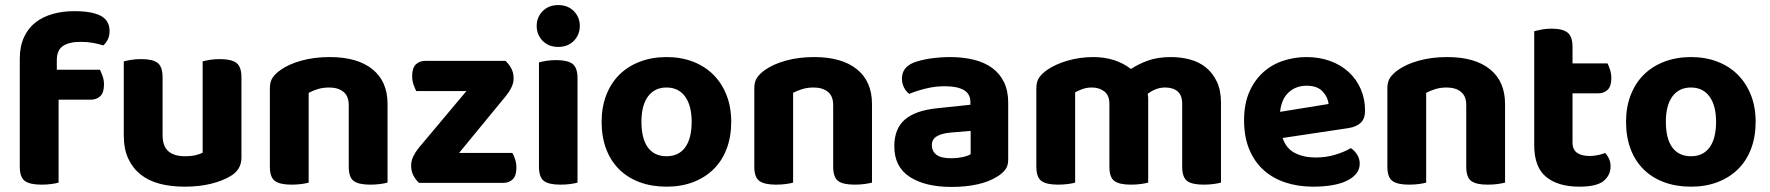

<svg xmlns="http://www.w3.org/2000/svg" viewBox="-20 -721 6977 757"><path d="M204 -446H374Q379 -436 384.5 -421Q390 -406 390 -388Q390 -356 375.5 -342Q361 -328 338 -328H211V-1Q201 2 183 4.5Q165 7 143 7Q98 7 78 -7.5Q58 -22 58 -64V-489Q58 -538 74.5 -574Q91 -610 120 -632.5Q149 -655 188 -666Q227 -677 272 -677Q343 -677 377.5 -658.5Q412 -640 412 -598Q412 -579 404.5 -564.5Q397 -550 387 -542Q368 -548 346.5 -552Q325 -556 298 -556Q252 -556 228 -539.5Q204 -523 204 -484Z M932 -100Q932 -53 891 -28Q859 -8 812 3.5Q765 15 708 15Q654 15 610 3.5Q566 -8 534.5 -33Q503 -58 485.5 -96Q468 -134 468 -188V-479Q479 -482 497 -485Q515 -488 537 -488Q582 -488 601.5 -473Q621 -458 621 -416V-189Q621 -144 644 -124.5Q667 -105 709 -105Q735 -105 752.5 -109.5Q770 -114 779 -119V-479Q789 -482 807 -485Q825 -488 847 -488Q892 -488 912 -473Q932 -458 932 -416V-100Z M1355 -307Q1355 -342 1334 -359Q1313 -376 1278 -376Q1254 -376 1234 -370Q1214 -364 1197 -355V-1Q1187 2 1169 4.5Q1151 7 1129 7Q1084 7 1064 -7.5Q1044 -22 1044 -64V-373Q1044 -399 1055 -415Q1066 -431 1086 -445Q1118 -468 1168.5 -482Q1219 -496 1280 -496Q1389 -496 1448.5 -448Q1508 -400 1508 -311V-1Q1497 2 1479 4.5Q1461 7 1439 7Q1394 7 1374.5 -7.5Q1355 -22 1355 -64V-307Z M1632 0Q1618 -13 1609.5 -30Q1601 -47 1601 -68Q1601 -87 1609.5 -104.5Q1618 -122 1631 -138L1819 -362H1621Q1616 -372 1610.5 -387.5Q1605 -403 1605 -421Q1605 -453 1619.5 -467Q1634 -481 1657 -481H1973Q1987 -468 1996 -451Q2005 -434 2005 -412Q2005 -394 1996.5 -376.5Q1988 -359 1975 -343L1790 -118H2000Q2006 -109 2011 -93Q2016 -77 2016 -60Q2016 -28 2001.5 -14Q1987 0 1964 0H1632Z M2257 -1Q2247 2 2229 4.5Q2211 7 2189 7Q2144 7 2124.5 -7.5Q2105 -22 2105 -64V-475Q2115 -478 2133 -481Q2151 -484 2173 -484Q2218 -484 2237.5 -469Q2257 -454 2257 -412ZM2096 -619Q2096 -653 2119.5 -677Q2143 -701 2181 -701Q2219 -701 2242.5 -677Q2266 -653 2266 -619Q2266 -584 2242.5 -560Q2219 -536 2181 -536Q2143 -536 2119.5 -560Q2096 -584 2096 -619Z M2863 -241Q2863 -182 2845 -134.5Q2827 -87 2793.5 -54Q2760 -21 2713 -3Q2666 15 2608 15Q2550 15 2502.5 -2.5Q2455 -20 2421.5 -53Q2388 -86 2370 -133.5Q2352 -181 2352 -241Q2352 -299 2370.5 -346.5Q2389 -394 2422.5 -427Q2456 -460 2503.5 -478Q2551 -496 2608 -496Q2665 -496 2712 -478Q2759 -460 2792.5 -426.5Q2826 -393 2844.5 -346Q2863 -299 2863 -241ZM2608 -376Q2561 -376 2535 -341Q2509 -306 2509 -241Q2509 -174 2534.5 -139.5Q2560 -105 2608 -105Q2656 -105 2681.5 -140Q2707 -175 2707 -241Q2707 -305 2681 -340.5Q2655 -376 2608 -376Z M3265 -307Q3265 -342 3244 -359Q3223 -376 3188 -376Q3164 -376 3144 -370Q3124 -364 3107 -355V-1Q3097 2 3079 4.5Q3061 7 3039 7Q2994 7 2974 -7.5Q2954 -22 2954 -64V-373Q2954 -399 2965 -415Q2976 -431 2996 -445Q3028 -468 3078.5 -482Q3129 -496 3190 -496Q3299 -496 3358.5 -448Q3418 -400 3418 -311V-1Q3407 2 3389 4.5Q3371 7 3349 7Q3304 7 3284.5 -7.5Q3265 -22 3265 -64V-307Z M3731 -97Q3753 -97 3774.5 -101.5Q3796 -106 3807 -113V-205L3725 -198Q3693 -195 3673.5 -183.5Q3654 -172 3654 -149Q3654 -125 3672 -111Q3690 -97 3731 -97ZM3725 -496Q3777 -496 3819.5 -485.5Q3862 -475 3892 -453Q3922 -431 3938.5 -397Q3955 -363 3955 -317V-91Q3955 -65 3941.5 -49.5Q3928 -34 3909 -23Q3878 -4 3833 6Q3788 16 3731 16Q3628 16 3567 -23.5Q3506 -63 3506 -144Q3506 -213 3547 -249Q3588 -285 3673 -294L3806 -308V-319Q3806 -351 3780 -366Q3754 -381 3705 -381Q3667 -381 3630.5 -372Q3594 -363 3565 -351Q3553 -359 3544.5 -375.5Q3536 -392 3536 -411Q3536 -455 3582 -474Q3611 -485 3649.5 -490.5Q3688 -496 3725 -496Z M4794 -1Q4783 2 4765 4.5Q4747 7 4725 7Q4680 7 4660.5 -7.5Q4641 -22 4641 -64V-312Q4641 -345 4623 -360.5Q4605 -376 4574 -376Q4554 -376 4536.5 -369Q4519 -362 4505 -351Q4506 -346 4506.5 -341Q4507 -336 4507 -331V-1Q4496 2 4478 4.5Q4460 7 4438 7Q4393 7 4373.5 -7.5Q4354 -22 4354 -64V-312Q4354 -345 4334 -360.5Q4314 -376 4285 -376Q4264 -376 4247 -369.5Q4230 -363 4219 -357V-1Q4209 2 4191 4.5Q4173 7 4151 7Q4106 7 4086 -7.5Q4066 -22 4066 -64V-373Q4066 -399 4077 -415Q4088 -431 4108 -445Q4141 -468 4189.5 -482Q4238 -496 4291 -496Q4333 -496 4370.5 -484.5Q4408 -473 4439 -449Q4469 -469 4507 -482.5Q4545 -496 4597 -496Q4636 -496 4671.5 -486.5Q4707 -477 4734 -455.5Q4761 -434 4777.5 -399.5Q4794 -365 4794 -316Z M5037 -177Q5051 -135 5086 -117.5Q5121 -100 5167 -100Q5209 -100 5246 -111.5Q5283 -123 5306 -137Q5321 -127 5331 -111Q5341 -95 5341 -76Q5341 -53 5327 -36Q5313 -19 5288.5 -7.5Q5264 4 5230.5 9.5Q5197 15 5157 15Q5098 15 5048 -1.5Q4998 -18 4962 -50.5Q4926 -83 4905.5 -132Q4885 -181 4885 -247Q4885 -311 4905.5 -358Q4926 -405 4960.5 -436Q4995 -467 5039.5 -481.5Q5084 -496 5131 -496Q5182 -496 5224.5 -480.5Q5267 -465 5297.5 -437Q5328 -409 5345 -370Q5362 -331 5362 -285Q5362 -253 5345 -237Q5328 -221 5297 -216ZM5132 -383Q5089 -383 5060.5 -356.5Q5032 -330 5027 -280L5218 -311Q5216 -337 5195 -360Q5174 -383 5132 -383Z M5761 -307Q5761 -342 5740 -359Q5719 -376 5684 -376Q5660 -376 5640 -370Q5620 -364 5603 -355V-1Q5593 2 5575 4.5Q5557 7 5535 7Q5490 7 5470 -7.5Q5450 -22 5450 -64V-373Q5450 -399 5461 -415Q5472 -431 5492 -445Q5524 -468 5574.5 -482Q5625 -496 5686 -496Q5795 -496 5854.5 -448Q5914 -400 5914 -311V-1Q5903 2 5885 4.5Q5867 7 5845 7Q5800 7 5780.5 -7.5Q5761 -22 5761 -64V-307Z M6180 -159Q6180 -131 6198 -118.5Q6216 -106 6248 -106Q6263 -106 6280 -109.5Q6297 -113 6309 -118Q6318 -108 6324 -95Q6330 -82 6330 -65Q6330 -30 6302.5 -7.5Q6275 15 6207 15Q6123 15 6076 -23.5Q6029 -62 6029 -149V-598Q6040 -601 6058 -604.5Q6076 -608 6097 -608Q6141 -608 6160.5 -592.5Q6180 -577 6180 -536V-471H6318Q6323 -461 6328 -445.5Q6333 -430 6333 -413Q6333 -381 6318.5 -367Q6304 -353 6281 -353H6180V-159Z M6902 -241Q6902 -182 6884 -134.5Q6866 -87 6832.5 -54Q6799 -21 6752 -3Q6705 15 6647 15Q6589 15 6541.5 -2.5Q6494 -20 6460.5 -53Q6427 -86 6409 -133.5Q6391 -181 6391 -241Q6391 -299 6409.5 -346.5Q6428 -394 6461.5 -427Q6495 -460 6542.5 -478Q6590 -496 6647 -496Q6704 -496 6751 -478Q6798 -460 6831.5 -426.5Q6865 -393 6883.5 -346Q6902 -299 6902 -241ZM6647 -376Q6600 -376 6574 -341Q6548 -306 6548 -241Q6548 -174 6573.5 -139.5Q6599 -105 6647 -105Q6695 -105 6720.5 -140Q6746 -175 6746 -241Q6746 -305 6720 -340.5Q6694 -376 6647 -376Z"/></svg>

Font: Baloo Da 2
Style: Bold
Weight: 700
Designer: Noopur Datye, Sulekha Rajkumar and Ek Type
Foundry: Ek Type
Version: Version 1.640;hotconv 1.0.111;makeotfexe 2.5.65597; ttfautoh